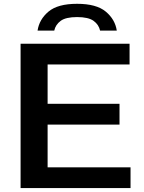

<svg xmlns="http://www.w3.org/2000/svg" viewBox="-20 -964 738 984"><path d="M85.5 0V-740H644V-633.5H224V-432H592.5V-325.5H224V-106.5H649V0ZM172.5 -807Q181 -864.5 228.5 -904.5Q276 -944.5 375 -944.5Q474 -944.5 522 -904.5Q570 -864.5 578.5 -807H493Q486.5 -837.5 459.8 -857Q433 -876.5 375 -876.5Q317 -876.5 290.8 -857Q264.5 -837.5 258 -807Z"/></svg>

Font: Encode Sans Expanded SemiBold
Style: Regular
Weight: 600
Width: 7
Designer: Multiple Designers
Foundry: Impallari Type
Version: Version 3.000; ttfautohint (v1.8.3) -l 8 -r 50 -G 200 -x 14 